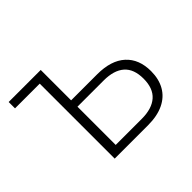

<svg xmlns="http://www.w3.org/2000/svg" viewBox="-115 -650 813 813"><g transform="rotate(-45 291.5 -243.5)"><path d="M160 0V-449H12V-487H204V-305H360Q443 -305 487 -265Q531 -225 531 -153Q531 -106 511.5 -71.5Q492 -37 453.5 -18.5Q415 0 359 0ZM204 -38H360Q421 -38 453.5 -66.5Q486 -95 486 -153Q486 -211 454 -239Q422 -267 361 -267H204Z"/></g></svg>

Font: Nunito Sans 10pt SemiCondensed ExtraLight
Style: Regular
Weight: 250
Width: 4
Designer: Vernon Adams
Foundry: Vernon Adams
Version: Version 3.101;gftools[0.9.27]